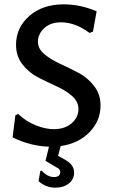

<svg xmlns="http://www.w3.org/2000/svg" viewBox="-20 -669 523 886"><path d="M274 -649Q350 -649 426 -617L409 -523L393 -517Q327 -566 262 -566Q213 -566 184 -539Q155 -512 155 -476Q155 -444 185 -419Q215 -394 257.5 -374.5Q300 -355 342 -333Q384 -311 414 -272.5Q444 -234 444 -182Q444 -112 393.5 -59.5Q343 -7 260 5L248 50L282 69Q322 92 322 127Q322 158 298 177.5Q274 197 235 197Q192 197 158 167L166 120L172 118Q199 148 229 148Q258 148 258 124Q258 110 238 102L190 73L206 8Q119 5 38 -35L51 -137L64 -143Q101 -108 145.5 -90.5Q190 -73 228 -73Q280 -73 311 -100.5Q342 -128 342 -166Q342 -200 312.5 -226Q283 -252 240.5 -271Q198 -290 155.5 -312Q113 -334 83.5 -372Q54 -410 54 -462Q54 -542 115.5 -595.5Q177 -649 274 -649Z"/></svg>

Font: Alegreya Sans Medium
Style: Regular
Weight: 500
Designer: Juan Pablo del Peral
Foundry: Huerta Tipografica
Version: Version 2.007